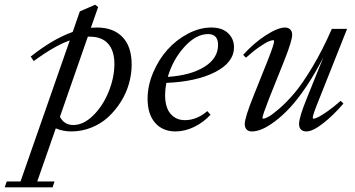

<svg xmlns="http://www.w3.org/2000/svg" viewBox="-140 -557 1536 830"><path d="M168 11.2Q133.3 11.2 101.1 -2L21 227.5H95.7L87.4 252.9H-119.6L-110.8 227.5H-51.3L161.6 -382.3Q96.2 -359.4 5.9 -293L-7.3 -312.5Q89.4 -389.2 174.3 -418.9L205.1 -507.8L271.5 -536.6L284.2 -526.4L252.9 -437Q271.5 -438 279.8 -438Q349.6 -438 389.4 -397Q429.2 -356 429.2 -277.8Q429.2 -236.3 417.2 -194.6Q405.3 -152.8 381.8 -116Q358.4 -79.1 327.4 -50.5Q296.4 -22 254.9 -5.4Q213.4 11.2 168 11.2ZM249 -398.4H239.7L119.1 -52.2Q137.2 -16.6 177.2 -16.6Q220.7 -16.6 262.5 -57.4Q304.2 -98.1 329.3 -159.7Q354.5 -221.2 354.5 -280.8Q354.5 -337.4 327.4 -367.9Q300.3 -398.4 249 -398.4Z M618.7 11.2Q563 11.2 530.5 -26.1Q498 -63.5 498 -129.9Q498 -186.5 522 -243.2Q545.9 -299.8 584 -342.3Q622.1 -384.8 672.6 -411.4Q723.1 -438 773.4 -438Q820.8 -438 846.2 -413.3Q871.6 -388.7 871.6 -353Q871.6 -287.6 790.8 -245.8Q710 -204.1 579.1 -198.7Q573.7 -170.9 573.7 -147Q573.7 -92.3 597.4 -64.9Q621.1 -37.6 659.2 -37.6Q710.9 -37.6 756.3 -76.7L770 -61Q739.7 -27.8 699.2 -8.3Q658.7 11.2 618.7 11.2ZM759.3 -409.7Q707.5 -409.7 657.5 -354.7Q607.4 -299.8 585.4 -224.6Q685.1 -231.4 743.9 -268.3Q802.7 -305.2 802.7 -362.8Q802.7 -409.7 759.3 -409.7Z M949.2 11.2Q934.6 11.2 926.3 2.9Q918 -5.4 918 -20.5Q918 -48.3 956.1 -142.6L1018.6 -298.8Q1044.9 -365.7 1044.9 -378.9Q1044.9 -383.3 1041 -383.3Q1034.2 -383.3 1021.2 -377.9Q1008.3 -372.6 981.4 -354.2Q954.6 -335.9 923.3 -307.6L911.1 -319.8Q958.5 -372.1 1010 -405Q1061.5 -438 1091.8 -438Q1106.4 -438 1114.7 -429.7Q1123 -421.4 1123 -406.7Q1123 -380.9 1089.4 -296.4L1024.9 -135.3Q994.6 -57.6 994.6 -47.9Q994.6 -43.9 998.5 -43.9Q1004.4 -43.9 1020.3 -52.2Q1036.1 -60.5 1067.1 -87.2Q1098.1 -113.8 1132.1 -153.6Q1166 -193.4 1210.2 -266.8Q1254.4 -340.3 1294.4 -432.1H1360.4L1239.3 -127.4Q1211.9 -60.1 1211.9 -48.3Q1211.9 -43.9 1215.8 -43.9Q1221.7 -43.9 1235.8 -50.8Q1250 -57.6 1276.4 -76.2Q1302.7 -94.7 1332.5 -121.1L1344.7 -109.4Q1301.3 -58.6 1256.6 -23.7Q1211.9 11.2 1184.6 11.2Q1169.4 11.2 1161.1 2.9Q1152.8 -5.4 1152.8 -20.5Q1152.8 -49.8 1185.5 -129.9L1258.3 -310.5Q1223.1 -240.7 1184.8 -183.8Q1146.5 -127 1113.5 -91.6Q1080.6 -56.2 1048.3 -32.2Q1016.1 -8.3 992.2 1.5Q968.3 11.2 949.2 11.2Z"/></svg>

Font: Elstob 14pt
Style: Italic
Weight: 400
Italic angle: -20°
Designer: Peter S. Baker
Version: Version 1.015